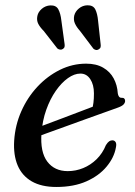

<svg xmlns="http://www.w3.org/2000/svg" viewBox="-20 -715 525 745"><path d="M90 -206.5Q90 -206.5 108.5 -213.5Q127 -220.5 157.2 -231.8Q187.5 -243 222.2 -256.2Q257 -269.5 290.2 -282Q323.5 -294.5 348 -304L336.5 -288Q340.5 -300.5 342.5 -316Q344.5 -331.5 344.5 -352.5Q344.5 -386.5 330.2 -408Q316 -429.5 292 -429.5Q268.5 -429.5 243.5 -411.8Q218.5 -394 196.5 -362.5Q174.5 -331 159.5 -289Q144.5 -247 141 -198.5Q135.5 -125 163.5 -88Q191.5 -51 243 -51Q274 -51 302.8 -62.8Q331.5 -74.5 354.8 -97.2Q378 -120 391 -152Q398 -163 403.8 -166.8Q409.5 -170.5 416 -170.5Q424 -170.5 428.5 -163.8Q433 -157 429.5 -141.5Q422.5 -103 393.2 -68Q364 -33 315 -11.2Q266 10.5 198.5 10.5Q141 10.5 103.2 -11.2Q65.5 -33 48.5 -73.2Q31.5 -113.5 35 -169.5Q39 -230 62.8 -283.5Q86.5 -337 125.2 -378.5Q164 -420 212.5 -444Q261 -468 314.5 -468Q353.5 -468 380.2 -452.5Q407 -437 421 -411Q435 -385 437 -353Q438 -345.5 441.5 -340.5Q445 -335.5 451.5 -335.5Q458.5 -336 462 -332.8Q465.5 -329.5 465.5 -323.5Q465.5 -316 459 -309.2Q452.5 -302.5 433.5 -296Q413.5 -289 381 -277.2Q348.5 -265.5 310.2 -251.8Q272 -238 234 -224.2Q196 -210.5 164.2 -199Q132.5 -187.5 113.2 -180.5Q94 -173.5 94 -173.5ZM218 -636 230.5 -545Q231.5 -539 230.5 -533.8Q229.5 -528.5 224 -525Q218.5 -521.5 212.8 -522.5Q207 -523.5 202.5 -527L149.5 -595Q135.5 -609 128.5 -622.5Q121.5 -636 125 -653Q128 -668.5 142.2 -680.8Q156.5 -693 175 -694Q197.5 -695 206.2 -679Q215 -663 218 -636ZM360.5 -635 370.5 -543.5Q371.5 -537 370.2 -532Q369 -527 363 -523.5Q357.5 -520 352 -521.2Q346.5 -522.5 342.5 -526L290 -595.5Q277 -610 270.8 -623.8Q264.5 -637.5 268 -654.5Q272 -670.5 286.2 -682.2Q300.5 -694 319 -694.5Q341.5 -695 349.8 -678.5Q358 -662 360.5 -635Z"/></svg>

Font: Fraunces
Style: Italic
Weight: 400
Italic angle: -16°
Version: Version 1.000;[b76b70a41]